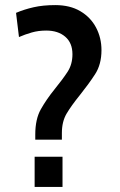

<svg xmlns="http://www.w3.org/2000/svg" viewBox="-20 -734 472 754"><path d="M118.5 -185.5V-205.5Q118.5 -266.5 140.5 -305.2Q162.5 -344 194 -383Q226.5 -423 245.5 -452.2Q264.5 -481.5 264.5 -521Q264.5 -565.5 236.2 -589.8Q208 -614 161.5 -614Q131 -614 104.8 -606.5Q78.5 -599 54.5 -588.5L43 -683.5Q74.5 -697 111.8 -705.5Q149 -714 197 -714Q255 -714 295.5 -690Q336 -666 357.2 -625.8Q378.5 -585.5 378.5 -537Q378.5 -481 353.2 -442.2Q328 -403.5 294 -361Q260 -319 241.5 -287.8Q223 -256.5 223 -211.5V-185.5ZM116 0V-118.5H225.5V0Z"/></svg>

Font: Cabin Condensed Medium
Style: Regular
Weight: 500
Width: 3
Designer: Pablo Impallari
Foundry: Pablo Impallari. http://www.impallari.com Igino Marini. http://www.ikern.com
Version: Version 3.001; ttfautohint (v1.8.3)